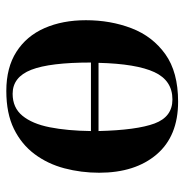

<svg xmlns="http://www.w3.org/2000/svg" viewBox="-8 -562 584 608"><g transform="rotate(90 284.0 -258.0)"><path d="M44 -238Q44 -316 69.5 -382.5Q95 -449 151.5 -489.5Q208 -530 302 -530Q411 -530 469 -462Q527 -394 527 -280Q527 -223 513 -170Q499 -117 468 -75.5Q437 -34 388 -10Q339 14 268 14Q194 14 144 -18Q94 -50 69 -107Q44 -164 44 -238ZM295 -512Q235 -512 208.5 -455Q182 -398 179 -278H395Q392 -399 371 -455.5Q350 -512 295 -512ZM277 -6Q321 -6 346.5 -37Q372 -68 383 -123.5Q394 -179 395 -254H178Q178 -124 201 -65Q224 -6 277 -6Z"/></g></svg>

Font: Literata 72pt SemiBold
Style: Italic
Weight: 600
Italic angle: -2°
Designer: Latin by Veronika Burian and Jose Scaglione. Greek by Irene Vlachou. Cyrillic by Vera Evstafieva
Foundry: TypeTogether
Version: Version 3.002